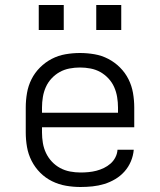

<svg xmlns="http://www.w3.org/2000/svg" viewBox="-20 -740 640 768"><path d="M302 8Q273 8 244 3Q215 -2 188.5 -15Q162 -28 141 -49Q120 -70 106.5 -96.5Q93 -123 88 -152Q83 -181 83 -210V-310Q83 -339 88 -368Q93 -397 106 -423Q119 -449 140 -470Q161 -491 187 -504.5Q213 -518 242 -523Q271 -528 300 -528Q329 -528 358 -523Q387 -518 413 -504.5Q439 -491 460 -470Q481 -449 494 -423Q507 -397 512 -368Q517 -339 517 -310V-231H148V-210Q148 -189 151.5 -168Q155 -147 164 -128Q173 -109 187.5 -93.5Q202 -78 220.5 -68Q239 -58 260 -54Q281 -50 302 -50Q318 -50 334 -51.5Q350 -53 365.5 -57Q381 -61 395.5 -68Q410 -75 422 -85.5Q434 -96 441.5 -110.5Q449 -125 450 -141H515Q513 -117 503.5 -94.5Q494 -72 478 -54Q462 -36 441 -23.5Q420 -11 397 -4Q374 3 350 5.5Q326 8 302 8ZM452 -289V-310Q452 -331 448.5 -352Q445 -373 436.5 -392Q428 -411 413.5 -426.5Q399 -442 381 -452Q363 -462 342 -466Q321 -470 300 -470Q279 -470 258 -466Q237 -462 219 -452Q201 -442 186.5 -426.5Q172 -411 163.5 -392Q155 -373 151.5 -352Q148 -331 148 -310V-289ZM465 -620H365V-720H465ZM135 -620V-720H235V-620Z"/></svg>

Font: Iosevka SS04 Light Extended
Style: Regular
Weight: 300
Width: 7
Monospace: yes
Designer: Belleve Invis
Foundry: Belleve Invis
Version: Version 19.0.0; ttfautohint (v1.8.4)